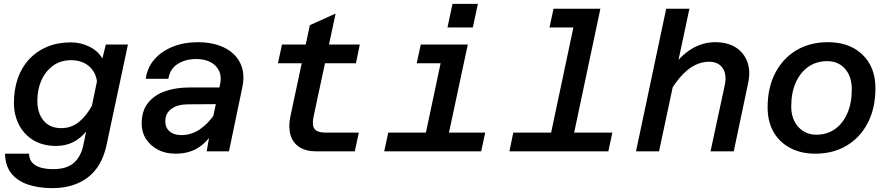

<svg xmlns="http://www.w3.org/2000/svg" viewBox="-20 -782 4590 992"><path d="M509 -480 527 -552H641L531 -35Q507 79 434 134.5Q361 190 250 190Q178 190 123 171Q68 152 37.5 112.5Q7 73 6 12H130Q131 53 164 72.5Q197 92 254 92Q325 92 362 59Q399 26 411 -34L425 -102Q395 -66 356.5 -47Q318 -28 270 -28Q201 -28 152 -58Q103 -88 77.5 -138.5Q52 -189 52 -250Q52 -321 72.5 -378.5Q93 -436 131.5 -477Q170 -518 224 -540.5Q278 -563 346 -563Q398 -563 442.5 -540.5Q487 -518 509 -480ZM296 -120Q349 -120 388 -152Q427 -184 455 -236L481 -362Q474 -412 438 -441.5Q402 -471 347 -471Q293 -471 254 -442.5Q215 -414 194 -367Q173 -320 173 -261Q173 -197 205.5 -158.5Q238 -120 296 -120Z M1048 0 1068 -117 1117 -346Q1126 -386 1112 -415.5Q1098 -445 1067.5 -461Q1037 -477 995 -477Q938 -477 898 -451.5Q858 -426 850 -375H733Q741 -433 777.5 -475Q814 -517 872 -540.5Q930 -564 1001 -564Q1082 -564 1139.5 -535.5Q1197 -507 1222 -454.5Q1247 -402 1232 -331L1163 0ZM886 12Q836 12 797 -8Q758 -28 735 -63Q712 -98 712 -144Q712 -209 744.5 -250Q777 -291 832.5 -310.5Q888 -330 958 -330H1127L1109 -244L952 -243Q897 -243 865.5 -219.5Q834 -196 834 -156Q834 -122 856.5 -103Q879 -84 916 -84Q969 -84 1013 -114Q1057 -144 1092 -197L1089 -110Q1051 -48 1003 -18Q955 12 886 12Z M1615 0Q1561 0 1527 -22Q1493 -44 1481 -84.5Q1469 -125 1480 -179L1581 -652L1714 -712L1600 -179Q1595 -154 1597.5 -135Q1600 -116 1615.5 -106.5Q1631 -97 1663 -97H1834L1813 0ZM1416 -455 1437 -552H1839L1819 -455Z M2160 0 2277 -552H2397L2279 0ZM1965 0 1986 -97H2487L2466 0ZM2133 -455 2154 -552H2337L2316 -455ZM2292 -640 2318 -762H2449L2423 -640Z M2807 0 2963 -737H3082L2926 0ZM2612 0 2632 -97H3144L3123 0ZM2819 -640 2840 -737H3023L3002 -640Z M3651 0 3725 -344Q3736 -398 3713.5 -430.5Q3691 -463 3643 -463Q3588 -463 3537 -424Q3486 -385 3437 -301L3444 -419Q3493 -492 3551 -528Q3609 -564 3675 -564Q3738 -564 3780.5 -537.5Q3823 -511 3841 -463Q3859 -415 3845 -351L3771 0ZM3266 0 3422 -737H3542L3385 0Z M4193 12Q4118 12 4062.5 -17.5Q4007 -47 3976.5 -100.5Q3946 -154 3946 -227Q3946 -329 3985.5 -405Q4025 -481 4095 -522.5Q4165 -564 4257 -564Q4333 -564 4388 -534.5Q4443 -505 4473 -452Q4503 -399 4503 -326Q4503 -224 4464 -148Q4425 -72 4355 -30Q4285 12 4193 12ZM4197 -86Q4253 -86 4294 -115Q4335 -144 4358 -197Q4381 -250 4381 -320Q4381 -387 4346 -426.5Q4311 -466 4254 -466Q4198 -466 4156.5 -437Q4115 -408 4091.5 -355.5Q4068 -303 4068 -232Q4068 -189 4084 -156.5Q4100 -124 4129.5 -105Q4159 -86 4197 -86Z"/></svg>

Font: Azeret Mono Thin Medium
Style: Italic
Weight: 500
Italic angle: -12°
Version: Version 1.002